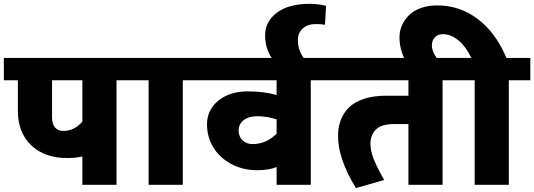

<svg xmlns="http://www.w3.org/2000/svg" viewBox="-35 -952 2752 989"><path d="M290.7 -277.6Q348.3 -277.6 389.3 -325.6V-538.4H233.1V-347.8Q233.1 -314 248 -295.8Q262.9 -277.6 290.7 -277.6ZM389.3 0V-145.6Q352.4 -138 309.9 -138Q195.1 -138 126.1 -203.2Q57.1 -268.5 57.1 -382.2V-538.4H-15.2V-653.7H675.4V-538.4H565.2V0Z M730.5 0V-538.4H645.1V-653.7H1017.2V-538.4H906.5V0Z M1266.4 -209.8Q1334.7 -209.8 1389.8 -262.9V-337.2Q1338.2 -353.4 1292 -353.4Q1245.7 -353.4 1219.9 -332.7Q1194.1 -311.9 1194.1 -280.6Q1194.1 -249.2 1214.1 -229.5Q1234.1 -209.8 1266.4 -209.8ZM1389.8 0V-91.5Q1348.8 -75.3 1290.2 -75.3Q1214.4 -75.3 1154.4 -108.2Q1094.5 -141.1 1062.9 -194.4Q1031.3 -247.7 1031.3 -310.9Q1031.3 -385.7 1089.7 -433.5Q1148.1 -481.3 1241.7 -481.3Q1323.6 -481.3 1389.8 -462.6V-538.4H986.9V-653.7H1676.4V-538.4H1565.7V0Z M1330.6 -769.5Q1330.6 -841.3 1391.3 -886.8Q1452 -932.3 1560.7 -932.3Q1603.1 -932.3 1644.6 -922.1L1639 -824.6Q1616.8 -828.1 1593 -828.1Q1549 -828.1 1524.3 -805.1Q1499.5 -782.1 1499.5 -747.2Q1499.5 -712.3 1510.6 -686Q1521.7 -659.8 1548.5 -628.9H1383.2Q1330.6 -688.6 1330.6 -769.5Z M1954 -459H2068.8V-538.4H1646.1V-653.7H2354.9V-538.4H2244.7V0H2068.8V-312.9H1994.4Q1930.2 -312.9 1901.7 -285.1Q1873.1 -257.3 1873.1 -211.3Q1873.1 -175.9 1890 -132.7Q1907 -89.5 1943.9 -24.8L1798.3 16.7Q1704.8 -135.5 1706.3 -255.3Q1707.3 -344.8 1764.4 -400.4Q1793.7 -428.2 1842 -443.6Q1890.3 -459 1954 -459Z M2410 0V-538.4H2324.6V-653.7H2393.3Q2363 -714.9 2324.8 -745.4Q2286.7 -776 2246.7 -776Q2219.9 -776 2204.8 -759.6Q2189.6 -743.2 2189.6 -717.9Q2189.6 -679 2231.5 -632.5H2057.6Q2022.8 -693.1 2022.8 -759.9Q2022.8 -822 2068.8 -870.6Q2091.5 -894.8 2129.9 -909.5Q2168.4 -924.2 2216.9 -924.2Q2333.2 -924.2 2425.9 -854.1Q2518.7 -784.1 2573.8 -653.7H2696.7V-538.4H2585.9V0Z"/></svg>

Font: Khula ExtraBold
Style: Regular
Weight: 800
Designer: Erin McLaughlin, Steve Matteson
Version: Version 1.002;PS 1.0;hotconv 1.0.72;makeotf.lib2.5.5900; ttf